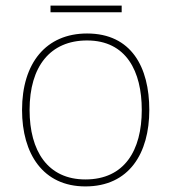

<svg xmlns="http://www.w3.org/2000/svg" viewBox="-20 -658 615 688"><path d="M416 -638H161V-614H416ZM515 -264C515 -417 451 -538 292 -538C145 -538 59 -432 59 -264C59 -107 134 10 286 10C443 10 515 -109 515 -264ZM86 -264C86 -420 160 -513 292 -513C433 -513 488 -402 488 -264C488 -119 426 -15 286 -15C151 -15 86 -117 86 -264Z"/></svg>

Font: Noto Sans Telugu Thin
Style: Regular
Weight: 100
Designer: Jelle Bosma - Monotype Design Team
Foundry: Monotype Imaging Inc.
Version: Version 2.005